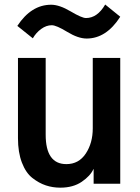

<svg xmlns="http://www.w3.org/2000/svg" viewBox="-20 -823 626 860"><path d="M57.6 -707Q120.1 -801.8 209 -801.8Q246.1 -801.8 296.4 -772Q346.7 -742.2 365.2 -742.2Q416 -742.2 451.2 -802.7L518.6 -748Q456.1 -650.4 368.2 -650.4Q330.1 -650.4 281.2 -680.2Q232.4 -710 211.9 -710Q187.5 -710 164.6 -693.4Q141.6 -676.8 127 -651.4ZM60.5 -204.1V-563.5H184.6V-219.7Q184.6 -87.9 277.3 -87.9Q333 -87.9 364.3 -135.3Q395.5 -182.6 395.5 -248V-563.5H518.6V0H399.4V-65.4H398.4Q384.8 -35.2 346.2 -8.8Q307.6 17.6 250 17.6Q215.8 17.6 185.1 7.3Q154.3 -2.9 125 -25.9Q95.7 -48.8 78.1 -94.7Q60.5 -140.6 60.5 -204.1Z"/></svg>

Font: Gothic A1
Style: Bold
Weight: 700
Version: Version 2.50